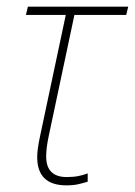

<svg xmlns="http://www.w3.org/2000/svg" viewBox="-20 -547 406 578"><path d="M180 11Q92 11 92 -74Q92 -98 101 -139L178 -502H58L64 -527H366L360 -502H204L127 -139Q119 -102 119 -76Q119 -14 181 -14Q201 -14 216 -17Q231 -20 244 -25V0Q231 4 216 7.5Q201 11 180 11Z"/></svg>

Font: Noto Sans SemiCondensed Thin
Style: Italic
Weight: 100
Width: 4
Italic angle: -12°
Designer: Monotype Design Team
Foundry: Monotype Imaging Inc.
Version: Version 2.013; ttfautohint (v1.8.4.7-5d5b)